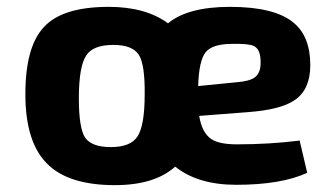

<svg xmlns="http://www.w3.org/2000/svg" viewBox="-20 -527 944 560"><path d="M876 -23Q800 12 669 12Q557 12 491 -41Q431 13 315 13Q181 13 119 -48Q54 -111 54 -252Q54 -392 109 -449Q163 -507 297 -507Q405 -507 470 -459Q528 -507 651 -507Q781 -507 836 -461Q885 -421 885 -337Q885 -267 841 -236Q800 -207 704 -200L561 -189Q569 -139 597 -121Q620 -106 671 -106Q766 -106 854 -117ZM669 -287Q709 -290 724 -302Q742 -316 740 -351Q739 -384 720 -393Q706 -400 657 -399Q600 -399 580 -375Q560 -350 558 -276ZM381 -129Q402 -161 402 -252Q403 -338 385 -367Q366 -396 311 -396Q252 -396 232 -366Q210 -334 210 -240Q210 -154 228 -126Q247 -98 303 -98Q361 -98 381 -129Z"/></svg>

Font: Taylor Sans Bold LRS
Style: Bold
Weight: 700
Italic angle: -8°
Designer: Natanael Gama
Version: Version 1.001 September 8, 2015